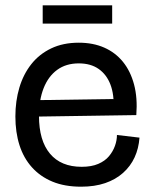

<svg xmlns="http://www.w3.org/2000/svg" viewBox="-20 -691 574 724"><path d="M286 13Q224 13 178 -6Q132 -25 100.5 -60Q69 -95 53.5 -143.5Q38 -192 38 -252Q38 -310 53 -360.5Q68 -411 98 -449Q128 -487 173 -508.5Q218 -530 277 -530Q331 -530 373 -511.5Q415 -493 443.5 -458Q472 -423 485.5 -372.5Q499 -322 494 -257L94 -251V-313L431 -318L408 -281Q411 -334 396.5 -372Q382 -410 352 -431Q322 -452 277 -452Q229 -452 195.5 -427.5Q162 -403 144.5 -358.5Q127 -314 127 -254Q127 -161 168.5 -111.5Q210 -62 288 -62Q325 -62 350.5 -73Q376 -84 391 -102Q406 -120 413.5 -141Q421 -162 421 -182L506 -172Q503 -131 487.5 -97.5Q472 -64 444 -39Q416 -14 376.5 -0.5Q337 13 286 13ZM141 -602V-671H403V-602Z"/></svg>

Font: Bricolage Grotesque 72pt
Style: Regular
Weight: 400
Version: Version 1.001;gftools[0.9.33.dev8+g029e19f]